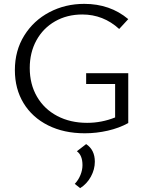

<svg xmlns="http://www.w3.org/2000/svg" viewBox="-20 -684 761 994"><path d="M426 -305H644V-47Q597 -21 538 -7.5Q479 6 419 6Q311 6 229 -35Q147 -76 102 -150Q57 -224 57 -321Q57 -422 105.5 -500Q154 -578 236 -621Q318 -664 416 -664Q550 -664 644 -585L597 -534Q515 -609 406 -609Q327 -609 265 -573.5Q203 -538 168.5 -475Q134 -412 134 -332Q134 -248 171.5 -183.5Q209 -119 276.5 -83.5Q344 -48 431 -48Q506 -48 576 -76V-249H426ZM471 153Q471 193 450.5 230.5Q430 268 395 290L367 268Q386 248 396.5 222Q407 196 407 171Q407 120 378 99L426 62Q471 92 471 153Z"/></svg>

Font: Ysabeau SC
Style: Regular
Weight: 400
Designer: Christian Thalmann (Catharsis Fonts)
Version: Version 0.003